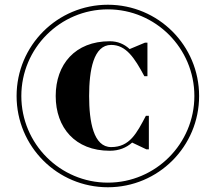

<svg xmlns="http://www.w3.org/2000/svg" viewBox="-20 -780 909 810"><path d="M50 -375C50 -162 222 10 435 10C648 10 820 -162 820 -375C820 -588 648 -760 435 -760C222 -760 50 -588 50 -375ZM70 -375C70 -576.5 233.5 -740.5 435 -740.5C636.5 -740.5 800 -576.5 800 -375C800 -173.5 636.5 -9.5 435 -9.5C233.5 -9.5 70 -173.5 70 -375ZM608 -291.5H595.5C556.5 -217.5 527 -159.5 449 -159.5C374.5 -159.5 356 -266 356 -375C356 -484 374.5 -590.5 449 -590.5C511.5 -590.5 547 -537 589 -458.5H602V-600H591.5L527 -573C504 -594 477 -606 443 -606C297 -606 215 -508.5 215 -375C215 -241.5 297 -144 443 -144C482 -144 512.5 -156.5 537.5 -178.5L597.5 -150H608Z"/></svg>

Font: Bodoni* 11pt Fatface
Style: Regular
Weight: 900
Version: Version 2.3